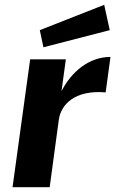

<svg xmlns="http://www.w3.org/2000/svg" viewBox="-20 -776 478 796"><path d="M186 0 224 -281C233 -341 288 -404 418 -393L438 -540C348 -540 275 -477 235 -398L253 -530H105L32 0ZM145 -651 160 -580 435 -651 412 -756Z"/></svg>

Font: Cheyenne Sans
Style: Bold Italic
Weight: 700
Italic angle: -8.13011°
Designer: The Public Sans project authors (U.S. Web Design System), Libre Franklin designed by Pablo Impallari and Rodrigo Fuenzal
Foundry: The Cheyenne Sans Project Authors
Version: Version 2.007